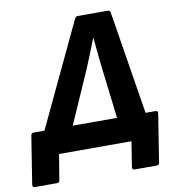

<svg xmlns="http://www.w3.org/2000/svg" viewBox="-137 -732 860 948"><g transform="rotate(-10 293.0 -257.5)"><path d="M612 -126Q626 -126 624 -113L586 127Q585 140 573 140H462Q449 140 450 127L470 0H107L86 127Q85 140 73 140H-38Q-51 140 -50 127L-12 -113Q-10 -126 2 -126H56L300 -642Q306 -655 315 -655H467Q478 -655 480 -642L563 -126ZM315 -392 198 -126H420L388 -393Q384 -429 380.5 -464Q377 -499 374 -534H372Q358 -498 344 -463Q330 -428 315 -392Z"/></g></svg>

Font: Sofia Sans ExtraBold
Style: Italic
Weight: 800
Italic angle: -9°
Designer: Botio Nikoltchev, Ani Petrova
Foundry: lettersoup
Version: Version 4.100; ttfautohint (v1.8.4.7-5d5b)